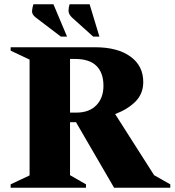

<svg xmlns="http://www.w3.org/2000/svg" viewBox="-20 -882 820 902"><path d="M30 0V-16L119 -58V-602L30 -644V-660H427Q532 -660 592.5 -616.5Q653 -573 653 -497Q653 -442 617 -405.5Q581 -369 521 -346L704 -59L780 -16V0H516L337 -308H309V-59L384 -16V0ZM333 -605H309V-353H339Q399 -353 432.5 -387.5Q466 -422 466 -479Q466 -540 433 -572.5Q400 -605 333 -605ZM266 -710 149 -799Q129 -814 130.5 -830.5Q132 -847 137 -862H231L295 -710ZM418 -710 319 -799Q302 -815 302 -831Q302 -847 307 -862H401L447 -710Z"/></svg>

Font: Spectral SC ExtraBold
Style: Regular
Weight: 800
Designer: Jean-Baptiste Levee
Foundry: Production Type
Version: Version 2.001